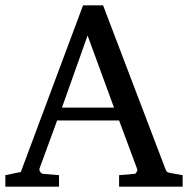

<svg xmlns="http://www.w3.org/2000/svg" viewBox="-20 -699 704 719"><path d="M664 0H426V-43L484 -48Q488 -48 491.5 -54.5Q495 -61 494 -65L426 -248H194L128 -68Q126 -62 131 -55Q136 -48 142 -48L201 -43V0H0V-43L58 -55L291 -679H366L598 -70Q602 -59 605 -56Q608 -53 619 -51L664 -43ZM407 -296 308 -566 212 -296Z"/></svg>

Font: Apparatus SIL
Style: Regular
Weight: 400
Version: Version 1.0